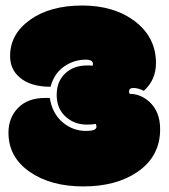

<svg xmlns="http://www.w3.org/2000/svg" viewBox="-20 -667 611 696"><path d="M144.5 -312H152.8Q154.3 -311.5 160.6 -311.5Q169.4 -255.9 206.5 -224.1Q243.7 -192.4 291.5 -192.4Q329.6 -192.4 329.6 -207Q329.6 -213.9 327.1 -217.8Q314.9 -215.3 295.4 -215.3Q249 -215.3 217.3 -244.6Q185.5 -273.9 185.5 -322.8Q185.5 -371.6 216.1 -400.6Q246.6 -429.7 295.9 -429.7H304.7Q308.6 -429.7 315.4 -428.7Q316.9 -431.6 316.9 -435.1Q316.9 -450.7 291 -450.7Q248 -450.7 212.2 -425.8Q176.3 -400.9 163.1 -352.5Q89.8 -352.5 50.3 -387.2Q16.6 -416.5 16.6 -463.9Q16.6 -543.5 89.1 -595.2Q161.6 -647 278.1 -647Q394.5 -647 470.2 -588.9Q545.4 -530.8 545.4 -438.5Q545.4 -377.4 501.5 -337.9Q480 -348.1 463.9 -348.1Q447.8 -348.1 447.8 -335Q447.8 -329.1 450.7 -326.7Q489.3 -326.7 521 -298.3Q560.5 -263.2 560.5 -198.2Q560.5 -99.6 477.1 -43Q400.4 8.8 282 8.8Q163.6 8.8 87.2 -44.4Q10.7 -97.7 10.7 -186Q10.7 -240.2 45.7 -276.1Q80.6 -312 144.5 -312Z"/></svg>

Font: Modak
Style: Regular
Weight: 400
Version: Version 1.036;PS Version 1.000;hotconv 1.0.79;makeotf.lib2.5